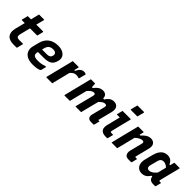

<svg xmlns="http://www.w3.org/2000/svg" viewBox="265 -2101 3420 3420"><g transform="rotate(45 1975.0 -391.0)"><path d="M403 -129Q395 -98 388.5 -70Q382 -42 374 -11Q371 0 360 0H286Q174 0 130 -59.5Q86 -119 111 -221Q123 -269 135 -316.5Q147 -364 159 -412H89Q78 -412 80 -423Q88 -454 95 -480.5Q102 -507 109 -538H191Q199 -571 208 -607Q214 -630 219.5 -653.5Q225 -677 231 -700H355Q367 -700 363 -689Q343 -612 324 -538H494Q506 -538 502 -527Q495 -496 488.5 -469.5Q482 -443 474 -412H292Q280 -364 268 -316.5Q256 -269 244 -221Q231 -166 246 -148Q255 -136 272.5 -132.5Q290 -129 315 -129Z M866 -550Q939 -550 987 -524.5Q1035 -499 1053.5 -456.5Q1072 -414 1058 -364L1054 -347Q1034 -275 983 -244.5Q932 -214 839 -214H690L688 -207Q675 -156 695 -131Q718 -102 797 -102Q847 -102 886 -109.5Q925 -117 964 -130H982Q976 -106 970 -81Q964 -56 957 -30Q956 -26 952 -22Q939 -9 894.5 1.5Q850 12 783 12Q693 12 636.5 -18Q580 -48 559.5 -101.5Q539 -155 556 -224L585 -339Q611 -440 683 -495Q755 -550 866 -550ZM848 -440Q798 -440 766 -416Q734 -392 720 -336L710 -297H837Q871 -297 895 -311.5Q919 -326 926 -359Q936 -397 914 -419Q904 -429 888 -434.5Q872 -440 848 -440Z M1264 0H1119Q1107 0 1111 -11Q1113 -17 1121 -49Q1129 -81 1141 -129Q1153 -177 1167 -233Q1181 -289 1194.5 -343Q1208 -397 1219 -440Q1226 -468 1232 -493.5Q1238 -519 1243 -538H1388Q1399 -538 1396 -527Q1391 -507 1385.5 -486.5Q1380 -466 1375 -444H1395Q1418 -497 1449.5 -522.5Q1481 -548 1525 -548Q1542 -548 1553.5 -544Q1565 -540 1569 -535Q1573 -531 1572 -525Q1563 -491 1555.5 -462.5Q1548 -434 1539 -399H1520Q1508 -404 1495 -406.5Q1482 -409 1466 -409Q1435 -409 1407.5 -395.5Q1380 -382 1350 -346Q1329 -261 1307 -172.5Q1285 -84 1264 0Z M1700 -538H1807Q1807 -538 1808 -523.5Q1809 -509 1810 -489Q1811 -469 1812 -451H1835Q1867 -497 1907.5 -523.5Q1948 -550 1995 -550Q2042 -550 2068.5 -525.5Q2095 -501 2096 -451H2122Q2149 -495 2185.5 -522.5Q2222 -550 2274 -550Q2333 -550 2364 -508.5Q2395 -467 2373 -379Q2367 -355 2356.5 -315Q2346 -275 2334 -227Q2322 -179 2309 -129Q2307 -121 2310 -119Q2313 -115 2320 -115H2340Q2333 -89 2326.5 -63Q2320 -37 2314 -11Q2311 0 2300 0H2243Q2203 0 2182 -15.5Q2161 -31 2156.5 -56Q2152 -81 2159 -109Q2176 -175 2192 -238Q2208 -301 2221 -349Q2230 -383 2221 -396.5Q2212 -410 2190 -410Q2164 -410 2137.5 -394.5Q2111 -379 2078 -344Q2066 -298 2044 -211Q2022 -124 1991 0H1857Q1845 0 1849 -11Q1872 -104 1894.5 -193Q1917 -282 1935 -349Q1944 -385 1936 -397.5Q1928 -410 1907 -410Q1882 -410 1853.5 -391.5Q1825 -373 1791 -332Q1771 -252 1750 -168Q1729 -84 1708 0H1576Q1564 0 1568 -11Q1594 -118 1621 -225Q1648 -332 1675 -438Q1681 -464 1687.5 -489.5Q1694 -515 1700 -538Z M2497 -538H2699Q2710 -538 2707 -527Q2683 -434 2660 -341Q2637 -248 2614 -154Q2608 -131 2615 -124Q2621 -118 2640 -118H2682Q2675 -92 2668 -63.5Q2661 -35 2654 -8Q2652 0 2641 0H2612Q2550 0 2517.5 -21.5Q2485 -43 2477 -79.5Q2469 -116 2480 -160Q2496 -225 2512.5 -290.5Q2529 -356 2545 -420H2479Q2467 -420 2470 -431Q2477 -457 2483.5 -484.5Q2490 -512 2497 -538ZM2616 -794H2779Q2790 -794 2787 -783L2754 -654H2591Q2580 -654 2583 -665Z M2890 -538H3023Q3035 -538 3031 -527Q3021 -489 3012 -451H3031Q3116 -550 3201 -550Q3264 -550 3293 -509Q3322 -468 3304 -397Q3288 -330 3271.5 -265.5Q3255 -201 3238 -133Q3235 -122 3239 -118Q3242 -115 3252 -115H3287Q3280 -89 3274 -63Q3268 -37 3261 -11Q3258 0 3247 0H3185Q3121 0 3100.5 -40Q3080 -80 3094 -136Q3110 -198 3124 -254Q3138 -310 3154 -373Q3164 -419 3121 -419Q3061 -419 2987 -349Q2943 -174 2900 0H2767Q2755 0 2759 -11Q2785 -118 2812 -225.5Q2839 -333 2866 -440Q2874 -468 2880 -493.5Q2886 -519 2890 -538Z M3622 -550Q3674 -550 3708 -525.5Q3742 -501 3763 -453H3780Q3785 -471 3790 -491Q3795 -511 3802 -538H3930Q3942 -538 3939 -527Q3914 -430 3888.5 -328.5Q3863 -227 3842 -142Q3835 -115 3859 -115H3891L3864 -10Q3861 0 3851 0H3805Q3754 0 3727.5 -23.5Q3701 -47 3697 -87H3680Q3651 -40 3613 -15Q3575 10 3522 10Q3470 10 3435 -17.5Q3400 -45 3388 -94.5Q3376 -144 3392 -208L3429 -354Q3448 -428 3478 -470.5Q3508 -513 3545.5 -531.5Q3583 -550 3622 -550ZM3542 -132Q3554 -119 3579 -119Q3613 -119 3646.5 -140Q3680 -161 3718 -206Q3728 -247 3738.5 -287.5Q3749 -328 3759 -369Q3736 -392 3709 -405.5Q3682 -419 3652 -419Q3620 -419 3599.5 -402Q3579 -385 3568 -344L3533 -209Q3519 -155 3542 -132Z"/></g></svg>

Font: Recursive Sn Lnr St
Style: Bold Italic
Weight: 700
Italic angle: -15°
Version: Version 1.079;hotconv 1.0.112;makeotfexe 2.5.65598; ttfautoh